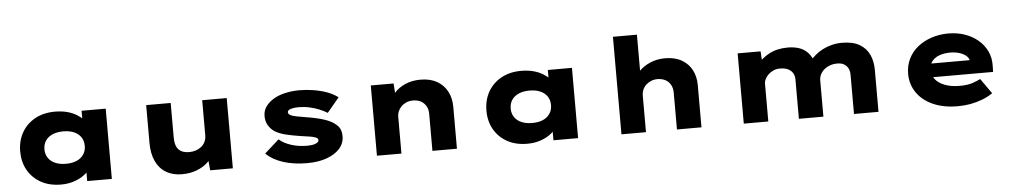

<svg xmlns="http://www.w3.org/2000/svg" viewBox="-40 -1090 7650 1451"><g transform="rotate(-5 3785.0 -364.5)"><path d="M377 9Q289 9 225 -26.5Q161 -62 125.5 -124Q90 -186 90 -266Q90 -348 126 -410.5Q162 -473 226.5 -508.5Q291 -544 378 -544Q428 -544 469.5 -533Q511 -522 542.5 -502.5Q574 -483 594.5 -460.5Q615 -438 622 -417L579 -412V-533H762V0H575V-144L613 -132Q609 -105 589 -80Q569 -55 537.5 -35Q506 -15 465.5 -3Q425 9 377 9ZM427 -144Q475 -144 509 -159Q543 -174 561.5 -202Q580 -230 580 -266Q580 -305 561.5 -332.5Q543 -360 509 -375Q475 -390 427 -390Q380 -390 345.5 -375Q311 -360 292.5 -332.5Q274 -305 274 -266Q274 -230 292.5 -202Q311 -174 345.5 -159Q380 -144 427 -144Z M1293 11Q1224 11 1173.5 -19Q1123 -49 1096 -107Q1069 -165 1069 -247V-533H1255V-273Q1255 -232 1266 -205Q1277 -178 1301.5 -164.5Q1326 -151 1364 -151Q1390 -151 1413.5 -159Q1437 -167 1455 -181.5Q1473 -196 1483.5 -218Q1494 -240 1494 -266V-533H1680V0H1508L1498 -108L1533 -120Q1521 -88 1488 -57.5Q1455 -27 1405.5 -8Q1356 11 1293 11Z M2242 10Q2141 10 2061 -16Q1981 -42 1933 -90L2043 -188Q2078 -157 2133.5 -139Q2189 -121 2255 -121Q2273 -121 2288 -123Q2303 -125 2315.5 -129.5Q2328 -134 2335.5 -140.5Q2343 -147 2343 -156Q2343 -172 2319 -179Q2301 -186 2269.5 -190Q2238 -194 2207 -199Q2144 -209 2097.5 -220.5Q2051 -232 2017 -253Q1988 -273 1970.5 -302.5Q1953 -332 1953 -373Q1953 -414 1976 -445.5Q1999 -477 2037.5 -499.5Q2076 -522 2126.5 -533Q2177 -544 2232 -544Q2285 -544 2338 -535.5Q2391 -527 2438.5 -510Q2486 -493 2523 -465L2431 -355Q2407 -370 2373 -384.5Q2339 -399 2297.5 -408Q2256 -417 2213 -417Q2196 -417 2182 -415Q2168 -413 2156 -409.5Q2144 -406 2137.5 -400Q2131 -394 2131 -386Q2131 -379 2135 -373.5Q2139 -368 2147 -364Q2162 -355 2194.5 -349Q2227 -343 2269 -336Q2350 -323 2402.5 -305.5Q2455 -288 2484 -263Q2508 -245 2517.5 -222Q2527 -199 2527 -169Q2527 -116 2491.5 -76Q2456 -36 2392.5 -13Q2329 10 2242 10Z M2773 0V-533H2946L2955 -396L2907 -384Q2921 -428 2953 -464Q2985 -500 3036 -522Q3087 -544 3150 -544Q3224 -544 3275 -515Q3326 -486 3353 -435Q3380 -384 3380 -319V0H3194V-282Q3194 -315 3179.5 -340Q3165 -365 3140 -378.5Q3115 -392 3081 -392Q3051 -392 3028 -381.5Q3005 -371 2989.5 -354.5Q2974 -338 2966.5 -319Q2959 -300 2959 -282V0H2866Q2822 0 2799 0Q2776 0 2773 0Z M3914 9Q3826 9 3762 -26.5Q3698 -62 3662.5 -124Q3627 -186 3627 -266Q3627 -348 3663 -410.5Q3699 -473 3763.5 -508.5Q3828 -544 3915 -544Q3965 -544 4006.5 -533Q4048 -522 4079.5 -502.5Q4111 -483 4131.5 -460.5Q4152 -438 4159 -417L4116 -412V-533H4299V0H4112V-144L4150 -132Q4146 -105 4126 -80Q4106 -55 4074.5 -35Q4043 -15 4002.5 -3Q3962 9 3914 9ZM3964 -144Q4012 -144 4046 -159Q4080 -174 4098.5 -202Q4117 -230 4117 -266Q4117 -305 4098.5 -332.5Q4080 -360 4046 -375Q4012 -390 3964 -390Q3917 -390 3882.5 -375Q3848 -360 3829.5 -332.5Q3811 -305 3811 -266Q3811 -230 3829.5 -202Q3848 -174 3882.5 -159Q3917 -144 3964 -144Z M4628 0V-740H4810V-396L4760 -378Q4770 -425 4805 -462Q4840 -499 4892 -521.5Q4944 -544 5006 -544Q5080 -544 5131.5 -514.5Q5183 -485 5209 -434.5Q5235 -384 5235 -321V0H5049V-279Q5049 -314 5034.5 -339.5Q5020 -365 4995.5 -378Q4971 -391 4937 -392Q4909 -392 4887 -383Q4865 -374 4848 -358Q4831 -342 4822.5 -321Q4814 -300 4814 -274V0H4721Q4677 0 4654 0Q4631 0 4628 0Z M5556 0V-533H5730L5737 -416L5699 -435Q5719 -457 5743 -477Q5767 -497 5796 -512.5Q5825 -528 5860.5 -536Q5896 -544 5938 -544Q5982 -544 6020.5 -532Q6059 -520 6088 -489.5Q6117 -459 6133 -406L6090 -411L6099 -425Q6119 -449 6144 -470.5Q6169 -492 6200 -508Q6231 -524 6268.5 -534Q6306 -544 6348 -544Q6431 -544 6481.5 -514Q6532 -484 6555 -433.5Q6578 -383 6578 -320V0H6392V-298Q6392 -324 6382 -345Q6372 -366 6351.5 -378.5Q6331 -391 6299 -391Q6269 -391 6244 -382Q6219 -373 6200 -357Q6181 -341 6170.5 -320Q6160 -299 6160 -274V0H5974V-299Q5974 -325 5962.5 -345.5Q5951 -366 5927 -378.5Q5903 -391 5863 -391Q5836 -391 5813.5 -380.5Q5791 -370 5775 -354.5Q5759 -339 5750.5 -321Q5742 -303 5742 -289V0Z M7178 10Q7071 10 6991.5 -25.5Q6912 -61 6869 -124Q6826 -187 6826 -266Q6826 -329 6851.5 -380.5Q6877 -432 6922 -468Q6967 -504 7027 -524Q7087 -544 7153 -544Q7222 -544 7279.5 -524Q7337 -504 7380 -467.5Q7423 -431 7446.5 -381Q7470 -331 7468 -270L7467 -225H6946L6923 -329H7318L7300 -301V-320Q7298 -344 7278 -361.5Q7258 -379 7226.5 -389Q7195 -399 7157 -399Q7112 -399 7076 -386.5Q7040 -374 7018.5 -347.5Q6997 -321 6997 -281Q6997 -242 7021.5 -210.5Q7046 -179 7093.5 -160.5Q7141 -142 7206 -142Q7268 -142 7306 -155.5Q7344 -169 7365 -180L7446 -65Q7407 -39 7363.5 -22.5Q7320 -6 7274 2Q7228 10 7178 10Z"/></g></svg>

Font: Lexend Peta ExtraBold
Style: Regular
Weight: 800
Version: Version 1.007